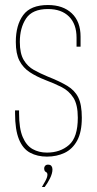

<svg xmlns="http://www.w3.org/2000/svg" viewBox="-20 -615 386 765"><path d="M167 9Q129 9 100 -6.5Q71 -22 55.5 -60Q40 -98 40 -163V-175H56V-163Q56 -103 70.5 -69Q85 -35 110 -21Q135 -7 167 -7Q220 -7 255 -37.5Q290 -68 290 -146Q290 -198 272.5 -225.5Q255 -253 225.5 -268Q196 -283 161 -296Q125 -310 98.5 -327.5Q72 -345 57.5 -373Q43 -401 43 -448Q43 -515 72.5 -555Q102 -595 171 -595Q231 -595 266 -562Q301 -529 301 -469V-429H285V-465Q285 -519 255 -549Q225 -579 171 -579Q109 -579 84 -541.5Q59 -504 59 -448Q59 -402 74.5 -376Q90 -350 115.5 -336Q141 -322 170 -310Q218 -291 248 -273Q278 -255 292 -226.5Q306 -198 306 -146Q306 -89 287.5 -55Q269 -21 237.5 -6Q206 9 167 9ZM147 130Q152 122 160.5 106.5Q169 91 169 81Q169 73 162.5 70Q156 67 156 55Q156 50 160 45.5Q164 41 171 41Q181 41 185 46.5Q189 52 189 60Q189 76 179 96Q169 116 158 130Z"/></svg>

Font: Alumni Sans Pinstripe
Style: Regular
Weight: 400
Designer: Robert E. Leuschke
Foundry: Robert E. Leuschke
Version: Version 1.010; ttfautohint (v1.8.4.7-5d5b)